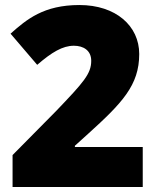

<svg xmlns="http://www.w3.org/2000/svg" viewBox="-20 -744 626 764"><path d="M548 0V-159H278V-164L330 -211C466 -334 534 -405 534 -529C534 -641 441 -724 296 -724C154 -724 86 -667 22 -610L128 -486C186 -536 229 -562 274 -562C311 -562 343 -544 343 -502C343 -450 312 -416 204 -303L30 -127V0Z"/></svg>

Font: Noto Sans Arabic UI Bk
Style: Regular
Weight: 900
Designer: Monotype Design Team, Nadine Chahine and Nizar Qandah
Foundry: Monotype Imaging Inc.
Version: Version 2.010